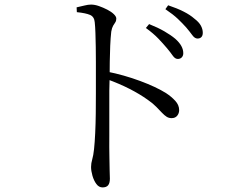

<svg xmlns="http://www.w3.org/2000/svg" viewBox="-20 -774 1040 837"><path d="M755 -517Q743 -517 733 -531.5Q723 -546 707 -565Q691 -584 670 -606Q649 -628 616 -652L630 -669Q668 -654 696.5 -637.5Q725 -621 744 -605Q762 -589 770.5 -573.5Q779 -558 779 -542Q779 -531 772.5 -524Q766 -517 755 -517ZM427 43Q411 43 400 28Q389 13 383 -8Q377 -29 377 -46Q377 -62 382 -79Q387 -96 390 -124Q393 -152 395 -193.5Q397 -235 397.5 -280.5Q398 -326 398 -368Q398 -410 398 -438Q398 -469 398 -502.5Q398 -536 397.5 -569Q397 -602 396 -630.5Q395 -659 393 -677Q391 -701 372.5 -709Q354 -717 315 -721L314 -742Q333 -746 348.5 -750Q364 -754 377 -754Q393 -754 411.5 -747.5Q430 -741 447.5 -732Q465 -723 476 -712.5Q487 -702 487 -693Q487 -683 482.5 -676.5Q478 -670 473 -661.5Q468 -653 465 -636Q462 -610 460.5 -575Q459 -540 458.5 -504.5Q458 -469 458 -441Q457 -420 456.5 -378.5Q456 -337 456.5 -285.5Q457 -234 456.5 -182Q456 -130 457 -86Q457 -53 458 -30.5Q459 -8 459 5Q459 24 451.5 33.5Q444 43 427 43ZM728 -259Q716 -259 706.5 -265Q697 -271 686.5 -282Q676 -293 661.5 -308Q647 -323 624 -339Q589 -364 545 -386.5Q501 -409 446 -429V-462Q521 -447 591 -421Q661 -395 704 -368Q727 -353 744 -334.5Q761 -316 761 -294Q761 -280 752.5 -269.5Q744 -259 728 -259ZM841 -606Q829 -606 818.5 -620.5Q808 -635 792 -654Q775 -673 755 -692Q735 -711 701 -734L713 -751Q752 -738 780.5 -723.5Q809 -709 827 -693Q847 -678 855.5 -662.5Q864 -647 864 -631Q864 -619 858 -612.5Q852 -606 841 -606Z"/></svg>

Font: Noto Serif JP ExtraLight
Style: Regular
Weight: 400
Version: Version 2.003-H1;hotconv 1.1.1;makeotfexe 2.6.0